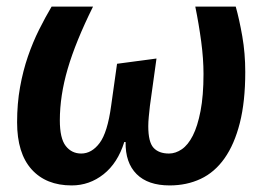

<svg xmlns="http://www.w3.org/2000/svg" viewBox="-20 -549 806 584"><path d="M456 -371 436 -227Q434 -209 432.5 -193.5Q431 -178 431 -165Q431 -117 447 -99.5Q463 -82 494 -82Q514 -82 533 -95Q552 -108 566.5 -136.5Q581 -165 590 -211.5Q599 -258 599 -324Q599 -370 592 -422.5Q585 -475 574 -529H697Q708 -490 717 -438.5Q726 -387 726 -330Q726 -240 709.5 -175Q693 -110 663 -67.5Q633 -25 590.5 -5Q548 15 496 15Q430 15 395.5 -19.5Q361 -54 362 -117H358Q338 -53 295 -19Q252 15 198 15Q120 15 76 -34Q32 -83 32 -177Q32 -234 41 -284Q50 -334 65 -377.5Q80 -421 99 -459Q118 -497 137 -529H263Q210 -422 186 -340Q162 -258 162 -183Q162 -128 180 -105Q198 -82 227 -82Q259 -82 283 -114Q307 -146 318 -227L336 -355Z"/></svg>

Font: Xgbmvzvtohvqztyvzapvmeyoton
Style: Regular
Weight: 500
Italic angle: -8°
Designer: Carrois Corporate & Edenspiekermann
Foundry: Carrois Corporate GbR & Edenspiekermann AG
Version: Version 2.001